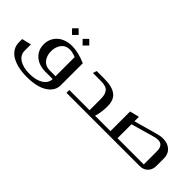

<svg xmlns="http://www.w3.org/2000/svg" viewBox="3 -1193 1998 1998"><g transform="rotate(45 1002.0 -194.5)"><path d="M376 -564.9 425.8 -516.1 376 -466.8 328.1 -516.1ZM532.2 -564.9 582 -516.1 532.2 -466.8 483.9 -516.1ZM664.1 -337.9V-13.2Q663.6 47.9 621.3 91.3Q579.1 134.8 510.3 155.3Q441.4 175.8 353 175.8Q286.6 175.8 230.5 163.6Q174.3 151.4 131.3 127.2Q88.4 103 64.2 64.5Q40 25.9 40 -23.9V-69.8L144 -95.2V-2Q144 60.5 200.4 96.7Q256.8 132.8 350.1 132.8Q443.4 132.8 500.2 96.7Q557.1 60.5 559.1 0H451.2Q392.1 0 344.2 -21.2Q296.4 -42.5 266.6 -86.2Q236.8 -129.9 236.8 -189.9Q236.8 -251.5 268.1 -297.1Q299.3 -342.8 348.9 -365Q398.4 -387.2 459 -387.2Q550.3 -387.2 664.1 -337.9ZM474.1 -42H559.1V-323.2Q506.8 -344.2 469.2 -344.2Q408.2 -344.2 375 -300.3Q341.8 -256.3 341.8 -192.9Q341.8 -127.9 376.5 -85Q411.1 -42 474.1 -42Z M1140.6 -42H1212.9Q1222.7 -42 1222.7 -32.2V-9.8Q1222.7 0 1212.9 0H761.7V-42H1059.6V-202.1Q1059.6 -236.8 1054.2 -260.7Q1048.8 -284.7 1034.9 -303.7Q1021 -322.8 995.4 -331.8Q969.7 -340.8 930.7 -340.8H810.5L823.7 -382.8H934.6Q1052.2 -382.8 1107.9 -340.3Q1163.6 -297.9 1163.6 -205.1V-189Q1161.6 -105 1140.6 -42Z M1212.4 -42H1367.2V-331.1L1471.2 -356.9V-291L1725.6 -361.8Q1770 -375 1808.6 -375Q1878.9 -375 1920.2 -336.7Q1961.4 -298.3 1961.4 -236.8V-124Q1961.4 -68.4 1927.7 -34.2Q1894 0 1838.4 0H1212.4Q1202.6 0 1202.6 -9.8V-32.2Q1202.6 -42 1212.4 -42ZM1471.2 -42H1857.4V-235.8Q1857.4 -329.1 1780.3 -329.1Q1754.4 -329.1 1715.3 -316.9L1471.2 -247.1Z"/></g></svg>

Font: Wesal
Style: Regular
Weight: 400
Designer: Ahmed zaza
Foundry: Ahmed zaza
Version: Version 2.01